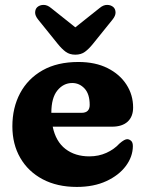

<svg xmlns="http://www.w3.org/2000/svg" viewBox="-20 -742 588 776"><path d="M518 -307.5Q518 -270.5 495.8 -250.2Q473.5 -230 432.5 -230H193Q205.5 -170 244.5 -140Q283.5 -110 341 -110Q378.5 -110 410 -124.2Q441.5 -138.5 462.5 -161.5Q484 -180.5 495.5 -179.5Q504 -178.5 510.5 -172.2Q517 -166 517 -151Q516.5 -108.5 488.5 -71Q460.5 -33.5 409.8 -10Q359 13.5 290.5 13.5Q211 13.5 152.5 -17.5Q94 -48.5 62 -103.8Q30 -159 30 -231.5Q30 -306.5 61.2 -365.2Q92.5 -424 152 -457.8Q211.5 -491.5 297 -491.5Q365 -491.5 414.5 -466.8Q464 -442 491 -400.2Q518 -358.5 518 -307.5ZM272 -406.5Q236.5 -406.5 212 -376.5Q187.5 -346.5 187.5 -286H309.5Q342.5 -286 342.5 -318Q342.5 -362 321.8 -384.2Q301 -406.5 272 -406.5ZM355.5 -564.5Q339 -544 323.2 -532.5Q307.5 -521 284.5 -521Q261.5 -521 245.8 -532.5Q230 -544 213.5 -564.5L134.5 -662.5Q121.5 -678.5 122 -692Q122.5 -705.5 130.5 -713Q140.5 -722 155.8 -722.2Q171 -722.5 186.5 -709.5L284.5 -631.5L382.5 -709.5Q398 -722.5 413.2 -722.2Q428.5 -722 438.5 -713Q446.5 -705.5 447 -692Q447.5 -678.5 434.5 -662.5Z"/></svg>

Font: Fraunces 9pt SuperSoft
Style: Bold
Weight: 700
Version: Version 1.000;[b76b70a41]